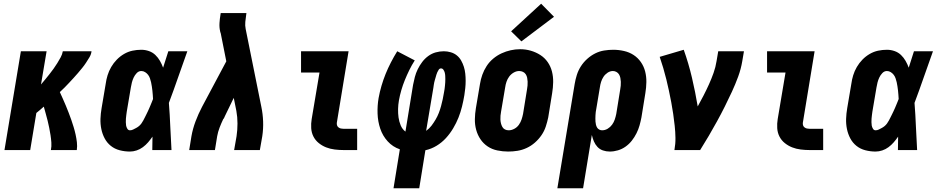

<svg xmlns="http://www.w3.org/2000/svg" viewBox="-20 -805 5040 1030"><path d="M4 0 92 -530H230L200 -352Q212 -366 223.5 -380Q235 -394 246 -408Q257 -422 267.5 -436.5Q278 -451 287.5 -466.5Q297 -482 305.5 -497.5Q314 -513 317 -530H471Q469 -513 460 -498Q451 -483 441.5 -468.5Q432 -454 421 -440.5Q410 -427 398.5 -413.5Q387 -400 375 -387Q363 -374 351 -361Q339 -348 326.5 -335.5Q314 -323 301 -311Q309 -293 317.5 -274.5Q326 -256 333.5 -237.5Q341 -219 348.5 -200Q356 -181 362.5 -162Q369 -143 375 -123.5Q381 -104 385.5 -83.5Q390 -63 392.5 -42Q395 -21 392 0H253Q257 -20 255.5 -40.5Q254 -61 251 -80.5Q248 -100 244 -119.5Q240 -139 235.5 -157.5Q231 -176 225.5 -195Q220 -214 215 -233Q205 -224 195 -215.5Q185 -207 175 -199L142 0Z M677 8Q649 8 622 1Q595 -6 574.5 -22.5Q554 -39 541.5 -62.5Q529 -86 523.5 -113Q518 -140 519 -168Q520 -196 525 -225L547 -355Q550 -378 557 -401Q564 -424 576.5 -445.5Q589 -467 606.5 -485Q624 -503 645.5 -515.5Q667 -528 690.5 -533Q714 -538 738 -538Q759 -538 779 -531Q799 -524 813.5 -510Q828 -496 838 -478.5Q848 -461 855 -442Q862 -464 869 -486Q876 -508 883 -530H985Q960 -461 936 -391.5Q912 -322 886 -253Q891 -190 893.5 -126.5Q896 -63 900 0H797Q797 -18 797.5 -36Q798 -54 798 -72Q787 -56 774.5 -41.5Q762 -27 746.5 -15.5Q731 -4 713 2Q695 8 677 8ZM677 -106Q686 -106 694 -110Q702 -114 710.5 -118.5Q719 -123 726 -129Q733 -135 738.5 -142.5Q744 -150 748.5 -158.5Q753 -167 757 -175Q761 -183 765 -191Q769 -199 773 -207.5Q777 -216 780.5 -224Q784 -232 787.5 -240.5Q791 -249 794.5 -257.5Q798 -266 801 -274Q800 -286 799.5 -297Q799 -308 797.5 -319Q796 -330 794.5 -341.5Q793 -353 790.5 -363.5Q788 -374 784.5 -384.5Q781 -395 774.5 -403.5Q768 -412 758.5 -418Q749 -424 738 -424Q724 -424 713.5 -413Q703 -402 697 -389Q691 -376 687.5 -362.5Q684 -349 682 -336L660 -206Q659 -197 657.5 -187.5Q656 -178 655.5 -168.5Q655 -159 655 -149.5Q655 -140 656.5 -131.5Q658 -123 663 -114.5Q668 -106 677 -106Z M995 0 1007 -74Q1014 -114 1029 -154Q1044 -194 1064 -232L1194 -476L1164 -627Q1163 -629 1162.5 -631Q1162 -633 1161 -636Q1161 -636 1161 -636Q1161 -636 1161 -636V-637Q1156 -658 1157.5 -681.5Q1159 -705 1163 -728L1164 -735H1302L1301 -728Q1298 -708 1296 -688Q1294 -668 1298 -649L1382 -232Q1390 -194 1391.5 -154Q1393 -114 1387 -74L1374 0H1236L1249 -74Q1254 -108 1254 -142.5Q1254 -177 1248 -210L1234 -280L1186 -181Q1185 -177 1183 -174Q1181 -171 1179 -167Q1179 -167 1179 -167Q1179 -167 1179 -167Q1179 -167 1179 -167Q1179 -167 1178 -167Q1167 -144 1158 -120.5Q1149 -97 1145 -74L1133 0Z M1824 0Q1800 0 1775.5 -3Q1751 -6 1729.5 -14.5Q1708 -23 1690 -37.5Q1672 -52 1661.5 -72.5Q1651 -93 1649.5 -117.5Q1648 -142 1652 -166L1694 -416H1595V-530H1850L1787 -147Q1786 -140 1788 -133Q1790 -126 1796 -121.5Q1802 -117 1809 -115.5Q1816 -114 1824 -114H1896V0Z M2091 205 2125 -4Q2087 -17 2060 -46.5Q2033 -76 2020 -114.5Q2007 -153 2005.5 -195.5Q2004 -238 2011 -279Q2017 -312 2026.5 -344.5Q2036 -377 2048.5 -408Q2061 -439 2077 -470Q2093 -501 2111 -530L2205 -481Q2189 -456 2176 -429.5Q2163 -403 2152 -376Q2141 -349 2133 -321.5Q2125 -294 2120 -266Q2116 -243 2115.5 -220Q2115 -197 2118 -175Q2121 -153 2129.5 -132.5Q2138 -112 2155 -99L2196 -350Q2200 -371 2205.5 -392Q2211 -413 2221 -433.5Q2231 -454 2245 -472.5Q2259 -491 2277.5 -504.5Q2296 -518 2317.5 -524Q2339 -530 2361 -530Q2380 -530 2398.5 -524.5Q2417 -519 2431 -507.5Q2445 -496 2454 -480Q2463 -464 2468.5 -446.5Q2474 -429 2476 -410Q2478 -391 2478 -371.5Q2478 -352 2476 -332.5Q2474 -313 2471 -294Q2466 -264 2458.5 -233.5Q2451 -203 2439.5 -174Q2428 -145 2411 -116.5Q2394 -88 2372 -64Q2350 -40 2322 -23Q2294 -6 2262 1L2229 205ZM2266 -103Q2283 -115 2295 -131Q2307 -147 2317 -164Q2327 -181 2334 -199Q2341 -217 2346 -235.5Q2351 -254 2355 -272.5Q2359 -291 2362 -310Q2364 -319 2365 -327.5Q2366 -336 2367 -345Q2368 -354 2368.5 -363Q2369 -372 2369 -380.5Q2369 -389 2368.5 -398Q2368 -407 2366 -415Q2364 -423 2359 -430.5Q2354 -438 2346 -438Q2338 -438 2333.5 -431Q2329 -424 2326 -417.5Q2323 -411 2321 -404Q2319 -397 2317 -390Q2315 -383 2313 -376.5Q2311 -370 2309.5 -363Q2308 -356 2307 -349Q2306 -342 2305 -335Z M2706 8Q2677 8 2648 2Q2619 -4 2596 -19.5Q2573 -35 2557.5 -58Q2542 -81 2534.5 -108.5Q2527 -136 2527.5 -165.5Q2528 -195 2533 -225L2555 -355Q2559 -380 2567.5 -404Q2576 -428 2590.5 -450.5Q2605 -473 2626 -490.5Q2647 -508 2671 -519Q2695 -530 2720 -535.5Q2745 -541 2770 -541Q2800 -541 2827.5 -533Q2855 -525 2878.5 -510Q2902 -495 2918 -472Q2934 -449 2941 -421.5Q2948 -394 2947.5 -364.5Q2947 -335 2942 -305L2921 -175Q2916 -151 2908 -126.5Q2900 -102 2885 -80Q2870 -58 2849.5 -40Q2829 -22 2805 -11Q2781 0 2756 4Q2731 8 2706 8ZM2709 -106Q2724 -106 2739 -114Q2754 -122 2763.5 -135.5Q2773 -149 2778 -164Q2783 -179 2786 -194L2807 -324Q2809 -335 2810 -346Q2811 -357 2810.5 -367.5Q2810 -378 2808 -388Q2806 -398 2800.5 -406.5Q2795 -415 2785.5 -419.5Q2776 -424 2765 -424Q2750 -424 2735.5 -415.5Q2721 -407 2711.5 -394Q2702 -381 2697 -366Q2692 -351 2690 -336L2668 -206Q2666 -195 2665 -184.5Q2664 -174 2664.5 -163.5Q2665 -153 2667.5 -143Q2670 -133 2675 -124Q2680 -115 2689 -110.5Q2698 -106 2709 -106ZM2777 -583 2722 -637 2883 -785 2952 -715Z M2970 205 3063 -355Q3067 -379 3074.5 -403Q3082 -427 3096 -449Q3110 -471 3130 -489Q3150 -507 3173 -518.5Q3196 -530 3221 -534Q3246 -538 3270 -538Q3299 -538 3327.5 -531.5Q3356 -525 3379 -510Q3402 -495 3418 -472Q3434 -449 3441 -421.5Q3448 -394 3447.5 -364.5Q3447 -335 3442 -305L3421 -175Q3417 -154 3411 -132.5Q3405 -111 3394.5 -90Q3384 -69 3369.5 -50.5Q3355 -32 3336 -18.5Q3317 -5 3295 1.5Q3273 8 3251 8Q3232 8 3214.5 2Q3197 -4 3185 -17Q3173 -30 3166 -46.5Q3159 -63 3155 -81L3108 205ZM3210 -106Q3226 -106 3240 -114.5Q3254 -123 3263.5 -136Q3273 -149 3278 -164Q3283 -179 3286 -194L3307 -324Q3309 -335 3310 -345.5Q3311 -356 3310.5 -366.5Q3310 -377 3308 -387Q3306 -397 3301 -405.5Q3296 -414 3287 -419Q3278 -424 3268 -424Q3253 -424 3239.5 -415Q3226 -406 3217.5 -393Q3209 -380 3204.5 -365.5Q3200 -351 3198 -336L3179 -222Q3177 -213 3176 -204.5Q3175 -196 3174.5 -187Q3174 -178 3174 -169.5Q3174 -161 3174.5 -152.5Q3175 -144 3177 -136Q3179 -128 3183 -121Q3187 -114 3194.5 -110Q3202 -106 3210 -106Z M3598 0Q3604 -33 3603.5 -65.5Q3603 -98 3599.5 -130Q3596 -162 3591.5 -193.5Q3587 -225 3581 -256.5Q3575 -288 3568.5 -318.5Q3562 -349 3554.5 -379.5Q3547 -410 3538 -440.5Q3529 -471 3519 -500L3648 -538Q3674 -465 3692 -388.5Q3710 -312 3723 -234Q3739 -263 3754.5 -293Q3770 -323 3783.5 -353Q3797 -383 3808 -414Q3819 -445 3824 -477L3833 -530H3971L3962 -477Q3955 -435 3940 -394Q3925 -353 3906.5 -313Q3888 -273 3868 -233Q3848 -193 3826.5 -154Q3805 -115 3782.5 -76.5Q3760 -38 3736 0Z M4324 0Q4300 0 4275.5 -3Q4251 -6 4229.5 -14.5Q4208 -23 4190 -37.5Q4172 -52 4161.5 -72.5Q4151 -93 4149.5 -117.5Q4148 -142 4152 -166L4194 -416H4095V-530H4350L4287 -147Q4286 -140 4288 -133Q4290 -126 4296 -121.5Q4302 -117 4309 -115.5Q4316 -114 4324 -114H4396V0Z M4677 8Q4649 8 4622 1Q4595 -6 4574.5 -22.5Q4554 -39 4541.5 -62.5Q4529 -86 4523.5 -113Q4518 -140 4519 -168Q4520 -196 4525 -225L4547 -355Q4550 -378 4557 -401Q4564 -424 4576.5 -445.5Q4589 -467 4606.5 -485Q4624 -503 4645.5 -515.5Q4667 -528 4690.5 -533Q4714 -538 4738 -538Q4759 -538 4779 -531Q4799 -524 4813.5 -510Q4828 -496 4838 -478.5Q4848 -461 4855 -442Q4862 -464 4869 -486Q4876 -508 4883 -530H4985Q4960 -461 4936 -391.5Q4912 -322 4886 -253Q4891 -190 4893.5 -126.5Q4896 -63 4900 0H4797Q4797 -18 4797.5 -36Q4798 -54 4798 -72Q4787 -56 4774.5 -41.5Q4762 -27 4746.5 -15.5Q4731 -4 4713 2Q4695 8 4677 8ZM4677 -106Q4686 -106 4694 -110Q4702 -114 4710.5 -118.5Q4719 -123 4726 -129Q4733 -135 4738.5 -142.5Q4744 -150 4748.5 -158.5Q4753 -167 4757 -175Q4761 -183 4765 -191Q4769 -199 4773 -207.5Q4777 -216 4780.5 -224Q4784 -232 4787.5 -240.5Q4791 -249 4794.5 -257.5Q4798 -266 4801 -274Q4800 -286 4799.5 -297Q4799 -308 4797.5 -319Q4796 -330 4794.5 -341.5Q4793 -353 4790.5 -363.5Q4788 -374 4784.5 -384.5Q4781 -395 4774.5 -403.5Q4768 -412 4758.5 -418Q4749 -424 4738 -424Q4724 -424 4713.5 -413Q4703 -402 4697 -389Q4691 -376 4687.5 -362.5Q4684 -349 4682 -336L4660 -206Q4659 -197 4657.5 -187.5Q4656 -178 4655.5 -168.5Q4655 -159 4655 -149.5Q4655 -140 4656.5 -131.5Q4658 -123 4663 -114.5Q4668 -106 4677 -106Z"/></svg>

Font: Iosevka Curly Slab HvObl
Style: Regular
Weight: 900
Italic angle: -9°
Monospace: yes
Designer: Belleve Invis
Foundry: Belleve Invis
Version: Version 11.1.0; ttfautohint (v1.8.3)